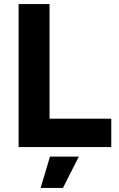

<svg xmlns="http://www.w3.org/2000/svg" viewBox="-20 -720 582 940"><path d="M71.1 -700H222.5V-138.9H524.7V0H71.1ZM224.8 46.7H365.9L288.3 200H178.8Z"/></svg>

Font: Oak Sans Light
Style: Regular
Weight: 400
Designer: Erik Kennedy, Walven
Foundry: Erik Kennedy, Walven
Version: Version 1.100;Glyphs 3.1.2 (3151)